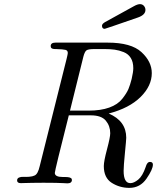

<svg xmlns="http://www.w3.org/2000/svg" viewBox="-20 -890 769 932"><path d="M63 -14.2Q63 -23.9 72 -28.1Q81.1 -32.2 93.5 -31.5Q106 -30.8 122.1 -32Q138.2 -33.2 147.9 -38.1Q164.1 -44.9 172.9 -84L303.2 -604Q309.1 -627.9 309.1 -632.8Q309.1 -645 298.1 -647.9Q287.1 -650.9 251 -651.9H246.1Q226.1 -651.9 226.1 -666Q226.1 -683.1 249 -683.1H502.9Q616.7 -683.1 666.7 -637Q716.8 -590.8 716.8 -535.2Q716.8 -473.1 662.4 -419.2Q607.9 -365.2 507.8 -338.9Q592.8 -302.7 592.8 -221.2Q592.8 -211.4 586.4 -147.2Q580.1 -83 580.1 -61Q580.1 -1 612.8 -1Q629.9 -1 650.9 -18.1Q671.9 -35.2 687 -79.1Q693.8 -104 708 -104Q722.2 -104 722.2 -90.8Q722.2 -67.9 691.2 -22.9Q660.2 22 607.9 22Q561 22 522.5 -2.4Q483.9 -26.9 483.9 -84Q483.9 -106.9 499.5 -165.5Q515.1 -224.1 515.1 -243.2Q515.1 -278.3 493.7 -304.2Q472.2 -330.1 420.9 -330.1H314Q246.1 -62 246.1 -50.8Q246.1 -30.8 285.2 -30.8H295.9Q324.7 -30.8 328.1 -21V-20Q329.1 -18.1 329.1 -17.1Q329.1 0 307.1 0Q303.2 0 289.1 -1Q274.9 -2 249.5 -2.4Q224.1 -2.9 190.9 -2.9Q162.1 -2.9 137 -2.4Q111.8 -2 97.9 -1.5Q84 -1 81.1 -1Q63 -1 63 -14.2ZM319.8 -353H410.2Q469.2 -353 510.5 -367.9Q551.8 -382.8 573.5 -410.4Q595.2 -438 603.5 -458Q611.8 -478 619.1 -506.8Q627 -541 627 -559.1Q627 -588.9 615 -608.4Q603 -627.9 580.6 -637Q558.1 -646 536.6 -648.9Q515.1 -651.9 486.8 -651.9H439Q408.2 -651.9 399.7 -645.5Q391.1 -639.2 384.8 -615.2Q321.8 -362.8 319.8 -353ZM475.1 -765.1Q475.1 -773.9 489.5 -782.5Q503.9 -791 629.9 -859.9Q647 -869.6 658.9 -869.9Q670.9 -870.1 678.5 -861.6Q686 -853 686 -841.8Q686 -817.9 649.9 -805.2Q490.7 -750 488.3 -750Q475.1 -750 475.1 -765.1Z"/></svg>

Font: CMU Classical Serif
Style: Italic
Weight: 500
Italic angle: -14.04°
Version: Version 0.7.0